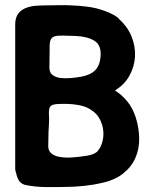

<svg xmlns="http://www.w3.org/2000/svg" viewBox="-20 -640 597 758"><path d="M434 -283Q463 -264 483.5 -238.5Q504 -213 516 -176Q529 -135 529.5 -93.5Q530 -52 514.5 -16.5Q499 19 465.5 45.5Q432 72 378 83Q349 90 310 94Q271 98 240 98Q201 99 159.5 98.5Q118 98 79 90Q62 85 54.5 72.5Q47 60 44 44Q40 35 40 26V-542Q40 -570 51.5 -585.5Q63 -601 82 -608.5Q101 -616 125 -617.5Q149 -619 175 -619Q195 -619 215.5 -619.5Q236 -620 257 -619Q290 -618 325.5 -613.5Q361 -609 393 -597Q408 -592 425 -583Q442 -575 452 -563Q484 -534 499.5 -495.5Q515 -457 513 -417.5Q511 -378 491.5 -342Q472 -306 434 -283ZM259 -18Q290 -20 322 -25Q354 -30 366 -44Q379 -60 384.5 -81.5Q390 -103 387.5 -125.5Q385 -148 374.5 -168.5Q364 -189 347 -201Q324 -219 294 -224.5Q264 -230 235 -230Q221 -230 209.5 -229.5Q198 -229 189.5 -226.5Q181 -224 177 -217Q173 -210 173 -196Q175 -170 173 -144Q171 -118 171 -94Q171 -80 170.5 -63.5Q170 -47 181 -36Q192 -25 213 -21Q234 -17 259 -18ZM279 -498Q248 -499 227.5 -499.5Q207 -500 195.5 -496.5Q184 -493 179.5 -481.5Q175 -470 176 -447Q176 -428 175.5 -409.5Q175 -391 175 -373Q175 -353 188 -343.5Q201 -334 220.5 -332Q240 -330 261.5 -332Q283 -334 299 -337Q335 -343 354.5 -361.5Q374 -380 377 -416Q381 -461 353.5 -478.5Q326 -496 279 -498Z"/></svg>

Font: BM JUA 
Style: Regular
Weight: 400
Designer: BONGJIN KIM, JAEHYUN KEUM, JUHEE TAE
Foundry: WOOWA BROTHERS Corporation.
Version: Version 1.000